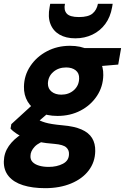

<svg xmlns="http://www.w3.org/2000/svg" viewBox="-50 -750 652 1002"><path d="M186 232Q119 232 70 216.5Q21 201 -5 169.5Q-31 138 -30 92Q-29 48 -4 12Q21 -24 65.5 -52Q110 -80 171 -99L206 -23Q153 -8 131 15.5Q109 39 109 64Q108 83 120 95.5Q132 108 154 114.5Q176 121 204 121Q247 121 278.5 104.5Q310 88 310 54Q311 33 295.5 19Q280 5 235 1Q190 -2 152.5 -10Q115 -18 86 -28.5Q57 -39 36.5 -52.5Q16 -66 5 -79L9 -102L139 -221L235 -189L80 -55L139 -132Q149 -125 160 -120Q171 -115 186 -110.5Q201 -106 223 -102.5Q245 -99 277 -96Q337 -91 375 -74.5Q413 -58 430.5 -29.5Q448 -1 447 39Q446 96 413 139.5Q380 183 321 207.5Q262 232 186 232ZM250 -145Q194 -145 154.5 -165Q115 -185 94.5 -219.5Q74 -254 75 -298Q76 -357 108.5 -405.5Q141 -454 195 -482.5Q249 -511 315 -511Q372 -511 411 -490.5Q450 -470 470 -435.5Q490 -401 489 -358Q488 -298 456 -249.5Q424 -201 370.5 -173Q317 -145 250 -145ZM270 -256Q309 -256 335.5 -279.5Q362 -303 363 -340Q364 -368 345 -383Q326 -398 295 -398Q255 -398 228 -374.5Q201 -351 200 -314Q200 -287 219.5 -271.5Q239 -256 270 -256ZM379 -397 374 -499H582L567 -413ZM343 -550Q294 -550 260.5 -569.5Q227 -589 213 -625.5Q199 -662 209 -713L212 -730H289Q282 -698 298 -679.5Q314 -661 362 -661Q411 -661 433 -679.5Q455 -698 461 -730H538L535 -712Q526 -661 499.5 -625Q473 -589 432.5 -569.5Q392 -550 343 -550Z"/></svg>

Font: DM Sans 20pt Black
Style: Italic
Weight: 900
Italic angle: -10°
Version: Version 4.004;gftools[0.9.30]